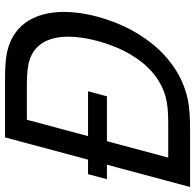

<svg xmlns="http://www.w3.org/2000/svg" viewBox="-56 -734 760 747"><g transform="rotate(-90 323.5 -360.0)"><path d="M474.8 -715.5C442 -720 399 -720 385 -720H163L76.4 -397H19.9L0.2 -323.5H56.7L-30 0H192C205.5 0 249.5 0 284.2 -4.5C456.6 -26.5 583.2 -176 632.5 -360C644.9 -406.1 651.2 -450.1 651.2 -490.5C651.2 -610.8 595 -699 474.8 -715.5ZM299.8 -90.5C275.1 -86 239.8 -85 214.8 -85H84.3L148.2 -323.5H322.7L342.4 -397H167.9L231.7 -635H362.2C386.2 -635 421.9 -634 444.2 -629.5C522 -614.8 554.8 -554.9 554.8 -473.6C554.8 -439 548.9 -400.5 538 -360C502.2 -226.5 423.5 -112 299.8 -90.5Z"/></g></svg>

Font: Manrope
Style: MediumItalic
Weight: 500
Italic angle: -15°
Designer: Mikhail Sharanda
Foundry: Mikhail Sharanda
Version: Version 4.502;hotconv 1.0.109;makeotfexe 2.5.65596